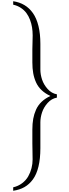

<svg xmlns="http://www.w3.org/2000/svg" viewBox="-20 -2586 1116 3115"><path d="M903 -1056V-1002Q817 -987 753.5 -916.5Q690 -846 662.5 -763Q635 -680 635 -601V-182Q635 -11 604 116.5Q573 244 514 324.5Q455 405 376.5 449.5Q298 494 194 509V453Q276 434 339 386.5Q402 339 438 275Q474 211 491.5 142Q509 73 509 1Q509 -53 507 -133.5Q505 -214 505 -260V-484Q505 -581 519 -658.5Q533 -736 565 -807.5Q597 -879 655.5 -934.5Q714 -990 798 -1029Q714 -1068 655.5 -1123Q597 -1178 565 -1249Q533 -1320 519 -1398Q505 -1476 505 -1574V-1786Q505 -1821 507.5 -1892Q510 -1963 510 -2011Q510 -2079 500 -2141.5Q490 -2204 467 -2265Q444 -2326 408.5 -2374Q373 -2422 318 -2458.5Q263 -2495 194 -2510V-2566Q296 -2551 376 -2503.5Q456 -2456 514.5 -2373Q573 -2290 604 -2164Q635 -2038 635 -1875V-1457Q635 -1378 662.5 -1295Q690 -1212 753.5 -1141.5Q817 -1071 903 -1056Z"/></svg>

Font: STIXSizeFourSym
Style: Regular
Weight: 400
Designer: MicroPress Inc., with final additions and corrections provided by Coen Hoffman, Elsevier (retired)
Version: Version 1.1.0